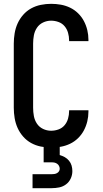

<svg xmlns="http://www.w3.org/2000/svg" viewBox="-20 -763 540 1003"><path d="M247 8Q220 8 193 2.5Q166 -3 142.5 -16Q119 -29 101 -49.5Q83 -70 72 -94.5Q61 -119 56.5 -146Q52 -173 52 -200V-535Q52 -562 56.5 -589Q61 -616 72 -640.5Q83 -665 101 -685.5Q119 -706 142.5 -719Q166 -732 193 -737.5Q220 -743 247 -743Q273 -743 298 -738.5Q323 -734 346 -723Q369 -712 387.5 -694Q406 -676 418 -653.5Q430 -631 436 -606Q442 -581 442 -555V-548H341V-552Q341 -572 335.5 -591.5Q330 -611 317.5 -626Q305 -641 286 -648Q267 -655 247 -655Q225 -655 205 -645.5Q185 -636 173 -618Q161 -600 157 -578.5Q153 -557 153 -535V-200Q153 -178 157 -156.5Q161 -135 173 -117Q185 -99 205 -89.5Q225 -80 247 -80Q267 -80 286 -87Q305 -94 317.5 -109Q330 -124 335.5 -143.5Q341 -163 341 -183V-187H442V-180Q442 -154 436 -129Q430 -104 418 -81.5Q406 -59 387.5 -41Q369 -23 346 -12Q323 -1 298 3.5Q273 8 247 8ZM150 220V147H250Q257 147 264 146Q271 145 277.5 141.5Q284 138 288 132Q292 126 292 119Q292 111 288.5 104Q285 97 278.5 92.5Q272 88 265 86.5Q258 85 250 85H208V-80H292V47Q306 51 318.5 58Q331 65 340.5 76.5Q350 88 354 102Q358 116 358 131Q358 151 349.5 169.5Q341 188 325 200Q309 212 289.5 216Q270 220 250 220Z"/></svg>

Font: Iosevka Term Semibold
Style: Regular
Weight: 600
Monospace: yes
Designer: Belleve Invis
Foundry: Belleve Invis
Version: Version 31.4.0